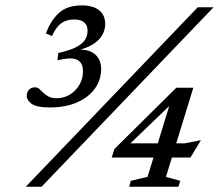

<svg xmlns="http://www.w3.org/2000/svg" viewBox="-20 -710 832 730"><path d="M78 0 732 -682.5H792L138 0ZM198.5 -481 201.5 -508.5Q246.5 -518.5 270.8 -531.5Q295 -544.5 304 -560Q313 -575.5 313 -593.5Q313 -614 299.8 -625Q286.5 -636 262 -636Q233 -636 212.8 -621.5Q192.5 -607 178 -573L154.5 -582.5Q172 -631 203.5 -660.2Q235 -689.5 291.5 -689.5Q333.5 -689.5 356.8 -671Q380 -652.5 380 -619Q380 -596.5 368.8 -576.8Q357.5 -557 334.5 -542.2Q311.5 -527.5 275.5 -519L280 -521.5Q321.5 -522 343 -502Q364.5 -482 364.5 -447.5Q364.5 -406.5 340.8 -373.2Q317 -340 273.2 -320.8Q229.5 -301.5 169 -301.5Q118.5 -301.5 100 -315.5Q81.5 -329.5 81.5 -345.5Q81.5 -358 89.5 -368Q97.5 -378 114 -378Q122.5 -378 129.5 -371.8Q136.5 -365.5 144.8 -357.2Q153 -349 165 -342.8Q177 -336.5 195 -336.5Q216 -336.5 234.2 -344.5Q252.5 -352.5 266.2 -366.8Q280 -381 287.8 -399.8Q295.5 -418.5 295.5 -440Q295.5 -468 277.5 -480.2Q259.5 -492.5 219.5 -485ZM635 -345 658.5 -340.5 455 -145 451.5 -165H682L744 -177L704 -111H404.5L415 -143.5L650.5 -376.5H715L611 -37.5L665.5 -22.5L658.5 0H471L477.5 -22.5L541 -37.5Z"/></svg>

Font: Newsreader
Style: Italic
Weight: 400
Italic angle: -17°
Designer: Hugues Gentile
Foundry: Production Type
Version: Version 1.003